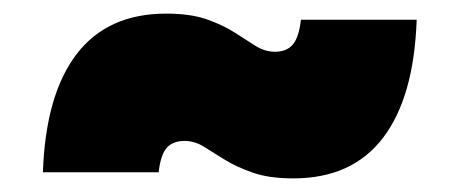

<svg xmlns="http://www.w3.org/2000/svg" viewBox="-20 -513 675 282"><path d="M592 -484Q588 -370 542.5 -310.5Q497 -251 411 -251Q375 -251 351 -259.5Q327 -268 310 -278.5Q293 -289 279.5 -297.5Q266 -306 251 -306Q234 -306 225 -296Q216 -286 213 -260H43Q47 -374 92.5 -433.5Q138 -493 224 -493Q260 -493 284 -484.5Q308 -476 325 -465Q342 -454 355.5 -445.5Q369 -437 384 -437Q401 -437 410 -447.5Q419 -458 422 -484Z"/></svg>

Font: Prodigy Sans Black
Style: Regular
Weight: 900
Designer: Wei Huang
Foundry: Wei Huang
Version: Version 1.003; ttfautohint (v1.8.3)